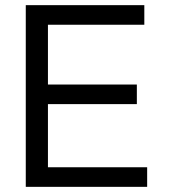

<svg xmlns="http://www.w3.org/2000/svg" viewBox="-20 -725 658 745"><path d="M166 -321H511V-397H166V-629H540V-705H80V0H551V-76H166Z"/></svg>

Font: Geom Light
Style: Regular
Weight: 300
Version: Version 1.102